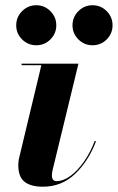

<svg xmlns="http://www.w3.org/2000/svg" viewBox="-20 -703 450 733"><path d="M256.8 -606.4Q256.8 -637.9 279.3 -660.5Q301.8 -683 333.3 -683Q364.9 -683 387.3 -660.5Q409.7 -637.9 409.7 -606.4Q409.7 -574.9 387.3 -552.5Q364.9 -530.2 333.3 -530.2Q301.8 -530.2 279.3 -552.5Q256.8 -574.9 256.8 -606.4ZM41.9 -606.4Q41.9 -637.9 64.4 -660.5Q86.9 -683 118.5 -683Q150 -683 172.4 -660.5Q194.9 -637.9 194.9 -606.4Q194.9 -574.9 172.4 -552.5Q150 -530.2 118.5 -530.2Q86.9 -530.2 64.4 -552.5Q41.9 -574.9 41.9 -606.4ZM346.4 -163.1Q317.9 -88.1 266.7 -39.2Q215.6 9.8 143.6 9.8Q97.2 9.8 73.5 -9.2Q49.8 -28.1 49.8 -73Q49.8 -76.7 50.3 -83.6Q50.8 -90.6 51.8 -95L137.9 -454.1H62.5V-460H279.5L179.9 -50Q179.2 -45.7 178.6 -40.6Q178 -35.6 178 -32Q178 -23.7 182.1 -17.6Q186.3 -11.5 196 -11.5Q221.9 -11.5 249.3 -31.6Q276.6 -51.8 300.9 -86.4Q325.2 -121.1 341.6 -165Z"/></svg>

Font: Bodoni* 36
Style: Bold Italic
Weight: 700
Italic angle: -13°
Version: Version 2.000; ttfautohint (v1.8.1)